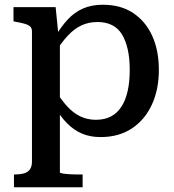

<svg xmlns="http://www.w3.org/2000/svg" viewBox="-20 -568 735 811"><path d="M329 223H39V169H42Q64 169 80.5 164.5Q97 160 106 148Q115 136 115 115V-435Q115 -449 107.5 -456Q100 -463 84.5 -467.5Q69 -472 46 -476L37 -478V-538H215L228 -408L233 -403V160Q233 163 245.5 165Q258 167 275 168Q292 169 306 169H329ZM405 11Q360 11 325.5 -4Q291 -19 263 -47.5Q235 -76 211 -117L213 -188Q238 -147 263.5 -119Q289 -91 319 -76.5Q349 -62 385 -62Q421 -62 447.5 -75.5Q474 -89 492 -116Q510 -143 519 -182.5Q528 -222 528 -272Q528 -322 519.5 -359.5Q511 -397 495 -423Q479 -449 453 -462Q427 -475 392 -475Q354 -475 323.5 -460.5Q293 -446 266 -417Q239 -388 212 -344L211 -410Q237 -454 265.5 -485Q294 -516 330.5 -532Q367 -548 414 -548Q490 -548 542.5 -513Q595 -478 623 -416.5Q651 -355 651 -272Q651 -190 621.5 -126Q592 -62 537 -25.5Q482 11 405 11Z"/></svg>

Font: Roboto Serif Medium
Style: Regular
Weight: 500
Designer: Greg Gazdowicz
Foundry: Commercial Type
Version: Version 1.008